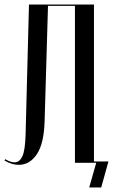

<svg xmlns="http://www.w3.org/2000/svg" viewBox="-21 -719 499 848"><path d="M2 -16Q25 -2 44 -2Q65 -2 77.5 -28Q90 -54 92 -124L107 -699H394V0H310V-693H191L176 -183Q173 -84 141.5 -37.5Q110 9 62 9Q31 9 -1 -10ZM373 109 404 0H388V-6H458L426 109Z"/></svg>

Font: Moniqa SemBd Narrow Display
Style: Regular
Weight: 600
Width: 4
Designer: Rajesh Rajput
Foundry: Rajesh Rajput
Version: Version 1.000